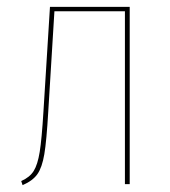

<svg xmlns="http://www.w3.org/2000/svg" viewBox="-20 -538 497 561"><path d="M359 -518V0H345V-505H139L121 -212Q116 -126 109.5 -87.5Q103 -49 89.5 -29.5Q76 -10 46 3L42 -9Q67 -20 78.5 -38.5Q90 -57 96 -94Q102 -131 107 -213L126 -518Z"/></svg>

Font: Fira Sans Compressed Hair
Style: Regular
Weight: 100
Width: 1
Designer: bBox Type GmbH & Carrois Corporate GbR & Edenspiekermann AG
Foundry: bBox Type GmbH & Carrois Corporate GbR & Edenspiekermann AG
Version: Version 4.301